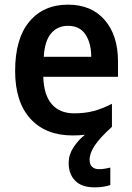

<svg xmlns="http://www.w3.org/2000/svg" viewBox="-20 -572 569 825"><path d="M365 114Q365 135 376 145Q387 155 405 155Q419 155 432.5 152.5Q446 150 454 148V223Q440 228 423 230.5Q406 233 386 233Q331 233 303 204.5Q275 176 275 128Q275 93 295.5 61.5Q316 30 345 7Q321 10 292 10Q176 10 110.5 -62Q45 -134 45 -267Q45 -406 106 -479Q167 -552 272 -552Q373 -552 430 -486Q487 -420 487 -308V-242H166Q168 -165 202 -125Q236 -85 299 -85Q345 -85 382.5 -95Q420 -105 461 -126V-27Q408 21 386.5 54Q365 87 365 114ZM272 -461Q227 -461 199.5 -428.5Q172 -396 168 -328H372Q372 -386 347.5 -423.5Q323 -461 272 -461Z"/></svg>

Font: Noto Sans Malayalam SemiCondensed SemiBold
Style: Regular
Weight: 600
Width: 4
Designer: Jelle Bosma - Monotype Design Team
Foundry: Monotype Imaging Inc.
Version: Version 2.104; ttfautohint (v1.8.4.7-5d5b)